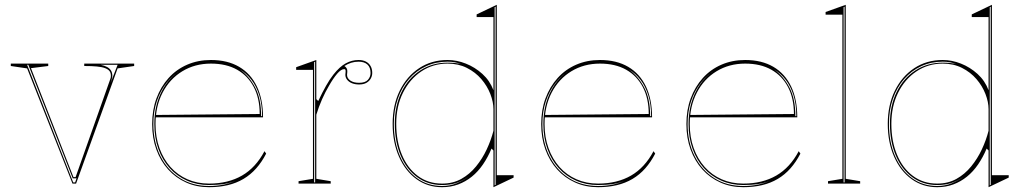

<svg xmlns="http://www.w3.org/2000/svg" viewBox="-20 -765 4273 800"><path d="M282 0 93 -480 25 -490V-500H181V-490L109 -481L286 -27H295L440 -437Q441 -439 441.5 -442.5Q442 -446 442 -449Q442 -461 436.5 -468.5Q431 -476 418 -481Q405 -486 383.5 -488Q362 -490 331 -490V-500H539V-490L470 -480L297 0ZM285 -5H293L299 -22H283L98 -495H93ZM399 -495Q415 -492 426 -486Q437 -480 442.5 -471Q448 -462 448 -449Q448 -444 446 -436.5Q444 -429 441 -420L470 -495Z M859 -515Q928 -515 976.5 -486.5Q1025 -458 1050.5 -404.5Q1076 -351 1076 -276H628V-286L1062 -290Q1062 -355 1037.5 -402Q1013 -449 968 -474.5Q923 -500 859 -500Q792 -500 739.5 -468Q687 -436 657.5 -379Q628 -322 628 -248Q628 -193 644.5 -147.5Q661 -102 690.5 -69Q720 -36 761 -18Q802 0 851 0Q891 0 925.5 -8.5Q960 -17 988.5 -33.5Q1017 -50 1040.5 -75.5Q1064 -101 1082 -135L1089 -125Q1071 -90 1047.5 -63.5Q1024 -37 994.5 -19.5Q965 -2 929 6.5Q893 15 851 15Q799 15 755.5 -4.5Q712 -24 680.5 -59Q649 -94 631.5 -142Q614 -190 614 -248Q614 -307 632 -355.5Q650 -404 682.5 -440Q715 -476 760 -495.5Q805 -515 859 -515ZM619 -248Q619 -173 648.5 -114.5Q678 -56 730 -23Q782 10 851 10Q884 10 913 4Q942 -2 962 -12Q943 -3 914.5 1.5Q886 6 851 6Q801 6 759 -12.5Q717 -31 686.5 -65Q656 -99 639.5 -145.5Q623 -192 623 -248Q623 -325 654 -385Q685 -445 739 -476Q702 -455 675 -421Q648 -387 633.5 -343.5Q619 -300 619 -248ZM1068 -281H1072Q1072 -331 1060 -368.5Q1048 -406 1027.5 -432.5Q1007 -459 979 -476Q1018 -448 1043 -401Q1068 -354 1068 -281Z M1224 0V-10L1284 -20V-474H1214V-485L1298 -515V-352L1306 -344Q1323 -380 1338.5 -407.5Q1354 -435 1369 -454Q1395 -487 1420.5 -501Q1446 -515 1474 -515Q1492 -515 1504.5 -508.5Q1517 -502 1524 -490Q1531 -478 1531 -461Q1531 -449 1525 -438Q1519 -427 1507 -420Q1495 -413 1476 -413Q1460 -413 1447 -418Q1434 -423 1426.5 -432.5Q1419 -442 1419 -453Q1419 -457 1419.5 -459.5Q1420 -462 1420 -465Q1420 -468 1420 -470Q1420 -477 1414 -477Q1401 -477 1384.5 -457.5Q1368 -438 1351 -408Q1336 -383 1322 -351.5Q1308 -320 1298 -287V-20L1358 -10V0ZM1293 -508 1289 -506V-5H1293ZM1474 -508Q1458 -508 1443.5 -503.5Q1429 -499 1415 -490Q1421 -486 1424 -481Q1427 -476 1427 -470Q1427 -468 1427 -465Q1427 -462 1426.5 -459Q1426 -456 1426 -453Q1426 -439 1439.5 -429.5Q1453 -420 1476 -420Q1502 -420 1513 -432.5Q1524 -445 1524 -461Q1524 -484 1511 -496Q1498 -508 1474 -508Z M1822 15Q1762 15 1715.5 -18.5Q1669 -52 1642.5 -112Q1616 -172 1616 -249Q1616 -327 1645.5 -387Q1675 -447 1726.5 -481Q1778 -515 1845 -515Q1883 -515 1921 -500Q1959 -485 1990 -457Q2021 -429 2036 -389V-694H1966V-705L2050 -745V-35H2120V-25L2036 15V-138L2028 -146Q2013 -110 1992.5 -80Q1972 -50 1946 -29Q1920 -8 1889 3.5Q1858 15 1822 15ZM1822 10Q1855 10 1883 -1.5Q1911 -13 1933 -29Q1905 -10 1879.5 -2Q1854 6 1822 6Q1763 6 1718.5 -26.5Q1674 -59 1649.5 -117Q1625 -175 1625 -249Q1625 -324 1653 -381.5Q1681 -439 1731 -471.5Q1781 -504 1845 -504Q1861 -504 1875.5 -502.5Q1890 -501 1901 -498Q1876 -508 1845 -508Q1796 -508 1755 -489Q1714 -470 1684 -435.5Q1654 -401 1637.5 -353.5Q1621 -306 1621 -249Q1621 -173 1646.5 -114.5Q1672 -56 1717 -23Q1762 10 1822 10ZM1822 0Q1867 0 1902 -19.5Q1937 -39 1963.5 -71.5Q1990 -104 2008 -142.5Q2026 -181 2036 -220V-310Q2036 -340 2023 -373.5Q2010 -407 1985.5 -435.5Q1961 -464 1925.5 -482Q1890 -500 1845 -500Q1784 -500 1735.5 -467.5Q1687 -435 1659 -378.5Q1631 -322 1631 -249Q1631 -177 1654.5 -120.5Q1678 -64 1721 -32Q1764 0 1822 0ZM2041 7 2045 5V-737L2041 -735Z M2480 -515Q2549 -515 2597.5 -486.5Q2646 -458 2671.5 -404.5Q2697 -351 2697 -276H2249V-286L2683 -290Q2683 -355 2658.5 -402Q2634 -449 2589 -474.5Q2544 -500 2480 -500Q2413 -500 2360.5 -468Q2308 -436 2278.5 -379Q2249 -322 2249 -248Q2249 -193 2265.5 -147.5Q2282 -102 2311.5 -69Q2341 -36 2382 -18Q2423 0 2472 0Q2512 0 2546.5 -8.5Q2581 -17 2609.5 -33.5Q2638 -50 2661.5 -75.5Q2685 -101 2703 -135L2710 -125Q2692 -90 2668.5 -63.5Q2645 -37 2615.5 -19.5Q2586 -2 2550 6.5Q2514 15 2472 15Q2420 15 2376.5 -4.5Q2333 -24 2301.5 -59Q2270 -94 2252.5 -142Q2235 -190 2235 -248Q2235 -307 2253 -355.5Q2271 -404 2303.5 -440Q2336 -476 2381 -495.5Q2426 -515 2480 -515ZM2240 -248Q2240 -173 2269.5 -114.5Q2299 -56 2351 -23Q2403 10 2472 10Q2505 10 2534 4Q2563 -2 2583 -12Q2564 -3 2535.5 1.5Q2507 6 2472 6Q2422 6 2380 -12.5Q2338 -31 2307.5 -65Q2277 -99 2260.5 -145.5Q2244 -192 2244 -248Q2244 -325 2275 -385Q2306 -445 2360 -476Q2323 -455 2296 -421Q2269 -387 2254.5 -343.5Q2240 -300 2240 -248ZM2689 -281H2693Q2693 -331 2681 -368.5Q2669 -406 2648.5 -432.5Q2628 -459 2600 -476Q2639 -448 2664 -401Q2689 -354 2689 -281Z M3085 -515Q3154 -515 3202.5 -486.5Q3251 -458 3276.5 -404.5Q3302 -351 3302 -276H2854V-286L3288 -290Q3288 -355 3263.5 -402Q3239 -449 3194 -474.5Q3149 -500 3085 -500Q3018 -500 2965.5 -468Q2913 -436 2883.5 -379Q2854 -322 2854 -248Q2854 -193 2870.5 -147.5Q2887 -102 2916.5 -69Q2946 -36 2987 -18Q3028 0 3077 0Q3117 0 3151.5 -8.5Q3186 -17 3214.5 -33.5Q3243 -50 3266.5 -75.5Q3290 -101 3308 -135L3315 -125Q3297 -90 3273.5 -63.5Q3250 -37 3220.5 -19.5Q3191 -2 3155 6.5Q3119 15 3077 15Q3025 15 2981.5 -4.5Q2938 -24 2906.5 -59Q2875 -94 2857.5 -142Q2840 -190 2840 -248Q2840 -307 2858 -355.5Q2876 -404 2908.5 -440Q2941 -476 2986 -495.5Q3031 -515 3085 -515ZM2845 -248Q2845 -173 2874.5 -114.5Q2904 -56 2956 -23Q3008 10 3077 10Q3110 10 3139 4Q3168 -2 3188 -12Q3169 -3 3140.5 1.5Q3112 6 3077 6Q3027 6 2985 -12.5Q2943 -31 2912.5 -65Q2882 -99 2865.5 -145.5Q2849 -192 2849 -248Q2849 -325 2880 -385Q2911 -445 2965 -476Q2928 -455 2901 -421Q2874 -387 2859.5 -343.5Q2845 -300 2845 -248ZM3294 -281H3298Q3298 -331 3286 -368.5Q3274 -406 3253.5 -432.5Q3233 -459 3205 -476Q3244 -448 3269 -401Q3294 -354 3294 -281Z M3504 -20 3564 -10V0H3430V-10L3490 -20V-704H3420V-715L3504 -745ZM3495 -5H3499V-737L3495 -735Z M3885 15Q3825 15 3778.5 -18.5Q3732 -52 3705.5 -112Q3679 -172 3679 -249Q3679 -327 3708.5 -387Q3738 -447 3789.5 -481Q3841 -515 3908 -515Q3946 -515 3984 -500Q4022 -485 4053 -457Q4084 -429 4099 -389V-694H4029V-705L4113 -745V-35H4183V-25L4099 15V-138L4091 -146Q4076 -110 4055.5 -80Q4035 -50 4009 -29Q3983 -8 3952 3.5Q3921 15 3885 15ZM3885 10Q3918 10 3946 -1.5Q3974 -13 3996 -29Q3968 -10 3942.5 -2Q3917 6 3885 6Q3826 6 3781.5 -26.5Q3737 -59 3712.5 -117Q3688 -175 3688 -249Q3688 -324 3716 -381.5Q3744 -439 3794 -471.5Q3844 -504 3908 -504Q3924 -504 3938.5 -502.5Q3953 -501 3964 -498Q3939 -508 3908 -508Q3859 -508 3818 -489Q3777 -470 3747 -435.5Q3717 -401 3700.5 -353.5Q3684 -306 3684 -249Q3684 -173 3709.5 -114.5Q3735 -56 3780 -23Q3825 10 3885 10ZM3885 0Q3930 0 3965 -19.5Q4000 -39 4026.5 -71.5Q4053 -104 4071 -142.5Q4089 -181 4099 -220V-310Q4099 -340 4086 -373.5Q4073 -407 4048.5 -435.5Q4024 -464 3988.5 -482Q3953 -500 3908 -500Q3847 -500 3798.5 -467.5Q3750 -435 3722 -378.5Q3694 -322 3694 -249Q3694 -177 3717.5 -120.5Q3741 -64 3784 -32Q3827 0 3885 0ZM4104 7 4108 5V-737L4104 -735Z"/></svg>

Font: Kalnia Glaze Thin Thin
Style: Regular
Weight: 250
Version: Version 1.110